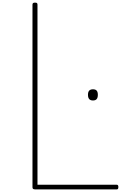

<svg xmlns="http://www.w3.org/2000/svg" viewBox="-20 -1440 957 1460"><path d="M246 0Q227 0 227 -15V-1405Q227 -1413 231.5 -1416.5Q236 -1420 246 -1420Q257 -1420 261 -1416.5Q265 -1413 265 -1405V-35H869Q874 -35 877 -31Q880 -27 880 -18Q880 -8 877 -4Q874 0 869 0ZM687 -676Q668 -676 658.5 -686.5Q649 -697 649 -719Q649 -741 658.5 -751Q668 -761 687 -761Q706 -761 715 -751Q724 -741 724 -719Q724 -697 715 -686.5Q706 -676 687 -676Z"/></svg>

Font: Playwrite BE WAL Thin
Style: Regular
Weight: 250
Version: Version 1.002